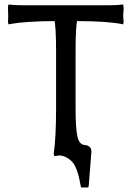

<svg xmlns="http://www.w3.org/2000/svg" viewBox="-20 -678 580 846"><path d="M227.1 -448.2Q227.1 -562.5 219.2 -589.8V-585Q159.7 -585 109.1 -581.5Q58.6 -578.1 38.1 -574.2L17.1 -570.8L15.1 -583Q16.1 -589.8 16.1 -609.9Q16.1 -633.8 15.1 -647.9L17.1 -658.2Q45.4 -654.8 77.1 -654.8H462.9Q494.6 -654.8 522.9 -658.2L524.9 -641.1Q522.9 -616.7 522.9 -610.8Q522.9 -596.7 524.9 -583L522.9 -570.8Q454.1 -585 320.8 -585V-589.8Q313 -562.5 313 -448.2V-200.2Q313 -115.2 320.8 -78.1Q328.6 -41 353 -39.1Q382.8 -36.6 382.8 -9.8L371.1 139.2L369.1 147.9H336.9L335 138.2V139.2Q331.1 116.2 327.4 101.1Q323.7 85.9 316.9 67.9Q310.1 49.8 301 38.6Q292 27.3 277.6 18.3Q263.2 9.3 244.1 6.8Q222.2 9.3 219.2 9.8L216.8 -1Q227.1 -72.3 227.1 -200.2Z"/></svg>

Font: Linear Smooth Low Contrast
Style: Regular
Weight: 500
Designer: Philipp H. Poll, Flanker
Foundry: Philipp H. Poll, reworked by Flanker
Version: Version 1.010 | FøM Fix